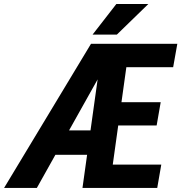

<svg xmlns="http://www.w3.org/2000/svg" viewBox="-67 -927 894 947"><path d="M465.8 -627 114.7 0H-46.9L381.8 -710.9H466.8ZM453.6 -283.7 432.6 -163.6H125L146 -283.7ZM728.5 -115.2 708.5 0H417L436.5 -115.2ZM572.3 -710.9 473.1 0H339.8L439 -710.9ZM725.6 -422.9 705.6 -308.1H453.6L473.1 -422.9ZM807.6 -710.9 787.1 -595.7H495.6L516.1 -710.9ZM389.6 -756.3 506.8 -907.2H664.6L509.3 -756.3Z"/></svg>

Font: Roboto Condensed
Style: Bold Italic
Weight: 700
Italic angle: -12°
Designer: Christian Robertson
Foundry: Google
Version: Version 3.0